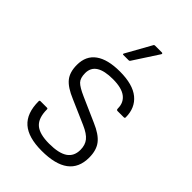

<svg xmlns="http://www.w3.org/2000/svg" viewBox="-211 -776 873 873"><g transform="rotate(45 226.0 -339.5)"><path d="M227 12Q141 12 99.5 -24.5Q58 -61 58 -138Q58 -144 64 -144H105Q111 -144 111 -139Q111 -83 138.5 -59Q166 -35 228 -35Q290 -35 319.5 -55Q349 -75 349 -116Q349 -147 333 -167Q317 -187 278 -204L161 -255Q108 -277 86 -304Q64 -331 64 -378Q64 -436 105 -465.5Q146 -495 224 -495Q307 -495 348.5 -461Q390 -427 390 -366Q390 -360 383 -360H343Q336 -360 336 -370Q336 -407 309 -427.5Q282 -448 226 -448Q117 -448 117 -378Q117 -346 131.5 -331Q146 -316 187 -298L305 -246Q357 -224 379.5 -195.5Q402 -167 402 -119Q402 12 227 12ZM182 -559Q175 -559 179 -566L246 -686Q248 -691 254 -691H298Q301 -691 302 -688.5Q303 -686 301 -683L223 -563Q221 -559 216 -559Z"/></g></svg>

Font: Sofia Sans Light
Style: Regular
Weight: 300
Designer: Botio Nikoltchev, Ani Petrova
Foundry: lettersoup
Version: Version 4.100; ttfautohint (v1.8.3)